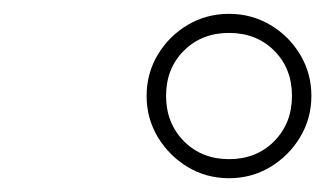

<svg xmlns="http://www.w3.org/2000/svg" viewBox="-20 -820 474 280"><path d="M193.8 -680.2Q193.8 -713.1 210.2 -740.4Q226.6 -767.6 253.8 -783.7Q281 -799.8 314 -799.8Q346.9 -799.8 374.1 -783.7Q401.4 -767.6 417.7 -740.4Q434.1 -713.1 434.1 -680.2Q434.1 -647.2 417.7 -620Q401.4 -592.8 374.1 -576.4Q346.9 -560.1 314 -560.1Q281 -560.1 253.8 -576.4Q226.6 -592.8 210.2 -620Q193.8 -647.2 193.8 -680.2ZM222.2 -680.2Q222.2 -640.4 248.2 -614.1Q274.2 -587.9 314 -587.9Q354 -587.9 379.9 -614.1Q405.8 -640.4 405.8 -680.2Q405.8 -720.2 379.9 -746.1Q354 -772 314 -772Q274.2 -772 248.2 -746.1Q222.2 -720.2 222.2 -680.2Z"/></svg>

Font: Bodoni* 36
Style: Bold Italic
Weight: 700
Italic angle: -13°
Version: Version 2.000; ttfautohint (v1.8.1)